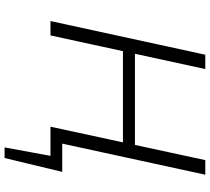

<svg xmlns="http://www.w3.org/2000/svg" viewBox="-58 -640 893 816"><g transform="rotate(90 388.0 -231.5)"><path d="M571 0 582 -50H710L674 0ZM606 195 651 -50H710L651 195ZM518 0 660 -658H722L579 0ZM69 0 212 -658H273L130 0ZM156 -308 167 -359H637L627 -308Z"/></g></svg>

Font: Ysabeau Infant Light
Style: Italic
Weight: 300
Italic angle: -12°
Designer: Christian Thalmann (Catharsis Fonts)
Version: Version 2.001;gftools[0.9.30]; featfreeze: ss01,ss02,lnum